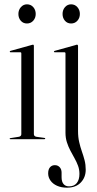

<svg xmlns="http://www.w3.org/2000/svg" viewBox="-20 -643 448 887"><path d="M136.5 -431.5V-23.5Q136.5 -18.5 139.5 -15.2Q142.5 -12 148.5 -11L184.5 -6Q187 -6 188 -5Q189 -4 189 -2.5Q189 -1.5 188 -0.8Q187 0 185 0H27.5Q26.5 0 25.5 -0.8Q24.5 -1.5 24.5 -2.5Q24.5 -3.5 25.5 -4Q26.5 -4.5 28.5 -5L66.5 -11Q72.5 -12 75.5 -15.2Q78.5 -18.5 78.5 -23V-396.5Q78.5 -399 77.5 -400.2Q76.5 -401.5 73.5 -401.5H28Q27 -401.5 26 -402.5Q25 -403.5 25 -404.5Q25 -406 26 -406.5Q27 -407 28.5 -408L125.5 -435Q128.5 -436 130 -436.2Q131.5 -436.5 132.5 -436.5Q134.5 -436.5 135.5 -435Q136.5 -433.5 136.5 -431.5ZM104.5 -534.5Q87 -534.5 76 -547.2Q65 -560 65 -578.5Q65 -597 76.5 -610Q88 -623 104.5 -623Q122.5 -623 133.8 -610Q145 -597 145 -578.5Q145 -560 133.5 -547.2Q122 -534.5 104.5 -534.5ZM340.5 -37.5Q340.5 -9.5 345.8 13.2Q351 36 358.2 56.5Q365.5 77 370.8 97.5Q376 118 376 141Q376 176.5 353.2 200.2Q330.5 224 289.5 224Q263 224 243.5 215.2Q224 206.5 213.2 191.2Q202.5 176 202.5 158Q202.5 139.5 211 129.8Q219.5 120 233.5 120Q247 120 255.8 129.5Q264.5 139 264.5 154.5V175.5Q264.5 196.5 273.5 207.2Q282.5 218 299 218Q322.5 218 334.8 202.5Q347 187 347 160.5Q347 140.5 340.5 122.8Q334 105 324.2 87.8Q314.5 70.5 305 52.5Q295.5 34.5 289 14.2Q282.5 -6 282.5 -30V-396.5Q282.5 -399 281.2 -400.2Q280 -401.5 277.5 -401.5H232.5Q231 -401.5 230 -402.5Q229 -403.5 229 -404.5Q229 -405.5 230 -406.2Q231 -407 232.5 -408L328 -434.5Q331 -436 332.8 -436.2Q334.5 -436.5 336.5 -436.5Q338 -436.5 339.2 -434.8Q340.5 -433 340.5 -430.5ZM308.5 -534.5Q291 -534.5 280 -547.2Q269 -560 269 -578.5Q269 -597 280.2 -610Q291.5 -623 308.5 -623Q326 -623 337.5 -610Q349 -597 349 -578.5Q349 -560 337.5 -547.2Q326 -534.5 308.5 -534.5Z"/></svg>

Font: Fraunces 120pt Light
Style: Regular
Weight: 300
Version: Version 1.000;[b76b70a41]